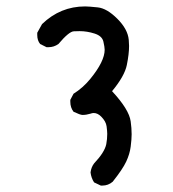

<svg xmlns="http://www.w3.org/2000/svg" viewBox="-20 -570 540 598"><path d="M299 8H294L273 -2Q264 -16 262 -33Q264 -49 273 -61Q306 -96 311 -121Q314 -137 314 -153Q314 -161 312 -176.5Q310 -192 295 -207Q284 -218 272 -218Q267 -218 262 -216Q249 -212 237 -212Q230 -212 209 -222Q199 -235 199 -253V-259L209 -278Q238 -296 261 -324Q306 -379 306 -415Q306 -423 302 -440.5Q298 -458 274.5 -465.5Q251 -473 228 -473Q225 -473 210 -472.5Q195 -472 162 -433Q148 -423 131 -423H125L105 -433Q96 -444 96 -461V-468L111 -495Q168 -550 245 -550Q256 -550 284.5 -547Q313 -544 345.5 -511.5Q378 -479 381 -446L382 -427Q382 -402 375 -367.5Q368 -333 329 -286Q382 -229 387 -192Q390 -171 390 -152Q390 -136 387 -113Q384 -90 373 -66.5Q362 -43 331 -4Q317 8 299 8Z"/></svg>

Font: Xiaolai SC
Style: Regular
Weight: 400
Designer: Nozomi Seto 瀬戸のぞみ
Version: Version 3.11;December 4, 2020;FontCreator 13.0.0.2613 64-bit